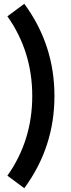

<svg xmlns="http://www.w3.org/2000/svg" viewBox="-20 -796 375 1012"><path d="M19 130Q150 -55 150 -290Q150 -525 19 -710L108 -776Q267 -560 267 -290Q267 -20 108 196Z"/></svg>

Font: Oxanium SemiBold
Style: Regular
Weight: 600
Designer: Severin Meyer
Version: Version 2.000